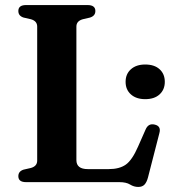

<svg xmlns="http://www.w3.org/2000/svg" viewBox="-20 -720 674 759"><path d="M335.5 -650.5 307.5 -644Q282 -637 282 -615V-87Q282 -51.5 327 -51.5H410Q452 -51.5 477.2 -69.2Q502.5 -87 526 -141L556 -209Q567 -233.5 591.5 -227.5Q618 -221.5 610 -193.5L565 -18.5Q560 0.5 551.2 9.8Q542.5 19 526.5 19Q509.5 19 494.2 9.5Q479 0 451.5 0H83Q52.5 0 52.5 -23.5Q52.5 -43 73.5 -49.5L102 -56Q127 -63 127 -85V-615Q127 -637 102 -644L73.5 -650.5Q52.5 -657 52.5 -676.5Q52.5 -700 83 -700H326Q357 -700 357 -676.5Q357 -657 335.5 -650.5ZM554 -328Q518.5 -328 497.5 -346.8Q476.5 -365.5 476.5 -396.5Q476.5 -427.5 497.5 -446.2Q518.5 -465 554 -465Q590.5 -465 611 -446.2Q631.5 -427.5 631.5 -396.5Q631.5 -366 611 -347Q590.5 -328 554 -328Z"/></svg>

Font: Fraunces 9pt SemiBold
Style: Regular
Weight: 600
Version: Version 1.000;[b76b70a41]